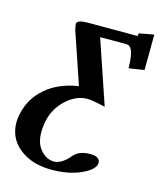

<svg xmlns="http://www.w3.org/2000/svg" viewBox="-105 -534 697 837"><g transform="rotate(15 243.5 -115.5)"><path d="M419.9 -433.1Q418 -433.1 419.4 -439.9Q419.9 -441.9 420.9 -445.8L487.3 -458L486.3 -297.9L417 -287.1Q416.5 -318.4 413.3 -338.6Q410.2 -358.9 404.8 -368.9Q399.4 -378.9 393.8 -382.6Q388.2 -386.2 379.9 -386.2H262.2Q282.2 -326.2 359.9 -98.1Q298.8 -112.3 278.8 -111.8Q228.5 -111.8 183.8 -70.8Q139.2 -29.8 126.5 30.8Q118.7 73.7 123 104Q127.4 134.3 142.1 153.3Q156.7 172.4 173.3 181.2Q189.9 189.9 206.5 189.9Q241.7 189.9 277.8 147Q301.3 117.2 353 117.2Q379.4 117.2 389.6 127Q399.9 136.7 397 150.9Q391.1 178.7 336.2 202.9Q281.2 227.1 207.5 227.1Q132.8 227.1 83.3 197.5Q33.7 168 16.4 124Q-1 80.1 9.8 29.8Q25.4 -44.9 82.8 -93.8Q140.1 -142.6 228 -155.8Q215.3 -193.8 189.2 -271Q163.1 -348.1 149.9 -386.2Q143.6 -413.6 144.5 -416Q147.9 -433.1 192.9 -433.1Z"/></g></svg>

Font: Linux Libertine Slanted
Style: Semibold Slanted
Weight: 600
Designer: Philipp H. Poll
Foundry: Philipp H. Poll
Version: Version 5.1.1